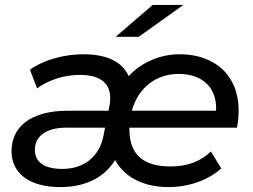

<svg xmlns="http://www.w3.org/2000/svg" viewBox="-20 -756 1029 782"><path d="M727 -736H602L451 -606H545ZM945 -236C949 -257 952 -281 952 -306C952 -449 855 -535 712 -535C633 -535 557 -503 504 -446C478 -504 416 -535 320 -535C245 -535 160 -514 102 -472L131 -396C175 -429 240 -451 305 -451C387 -451 429 -418 429 -356C429 -345 428 -333 425 -321L422 -305H257C104 -305 27 -239 27 -140C27 -51 99 6 225 6C314 6 398 -23 449 -104C490 -29 572 6 666 6C747 6 827 -21 881 -70L839 -139C799 -100 745 -78 675 -78C563 -78 507 -127 507 -229V-236ZM708 -455C801 -455 865 -402 860 -305H517C542 -397 614 -455 708 -455ZM234 -68C158 -68 122 -97 122 -146C122 -201 168 -236 249 -236H408L401 -201C382 -110 314 -68 234 -68Z"/></svg>

Font: AWKNG-Font Medium
Style: Italic
Weight: 500
Italic angle: -11.3°
Designer: Awakening Church
Foundry: Awakening Church
Version: Version 1.700;PS 001.700;hotconv 1.0.88;makeotf.lib2.5.64775